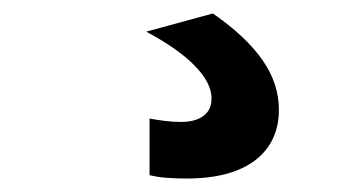

<svg xmlns="http://www.w3.org/2000/svg" viewBox="-20 -47 540 285"><path d="M257 218Q242 218 228 217Q214 216 202 213V129Q213 131 225 132.5Q237 134 249 134Q263 134 273 130Q283 126 288.5 118.5Q294 111 294 99Q294 76 269 50.5Q244 25 197 0L296 -27Q345 7 369.5 42Q394 77 394 116Q394 148 378 171Q362 194 331.5 206Q301 218 257 218Z"/></svg>

Font: M PLUS Code Latin Medium
Style: Regular
Weight: 500
Designer: Coji Morishita
Foundry: UNDERFOREST DESIGN
Version: Version 1.002; ttfautohint (v1.8.3)